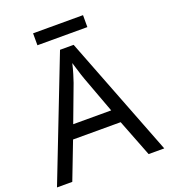

<svg xmlns="http://www.w3.org/2000/svg" viewBox="-153 -964 944 1073"><g transform="rotate(-20 319.5 -427.5)"><path d="M545 0 459 -221H176L91 0H0L279 -717H360L638 0ZM352 -517Q349 -525 342 -546Q335 -567 328.5 -589.5Q322 -612 318 -624Q311 -593 302 -563.5Q293 -534 287 -517L206 -301H432ZM466 -855V-784H169V-855Z"/></g></svg>

Font: Noto Sans Tai Viet
Style: Regular
Weight: 400
Designer: Monotype Design Team
Foundry: Monotype Imaging Inc.
Version: Version 2.003; ttfautohint (v1.8.4.7-5d5b)